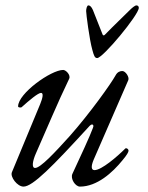

<svg xmlns="http://www.w3.org/2000/svg" viewBox="-20 -677 549 711"><path d="M340 -462C361 -462 494 -622 494 -648C494 -654 490 -657 485 -657C480 -657 469 -648 462 -641C439 -618 399 -580 369 -549C367 -547 366 -546 364 -546C362 -546 361 -547 360 -549L324 -640C319 -651 314 -657 307 -657C302 -657 299 -644 299 -636C299 -626 311 -531 322 -492C328 -470 331 -462 340 -462ZM67 14C101 14 173 -59 312 -211C315 -214 318 -216 321 -216C325 -216 328 -212 324 -203C314 -175 276 -93 248 -33C240 -15 259 14 276 14C339 14 396 -37 434 -84C450 -103 456 -114 456 -119C456 -124 451 -128 447 -128C446 -128 445 -128 444 -127C414 -97 356 -47 330 -47C318 -47 316 -60 327 -86L455 -380C460 -391 445 -414 433 -414C425 -414 415 -411 408 -398C391 -367 314 -259 239 -174C183 -112 130 -55 110 -55C96 -55 101 -82 113 -109C153 -199 192 -294 236 -385C243 -399 224 -418 214 -418C169 -418 47 -331 47 -283C47 -280 51 -279 55 -279C57 -279 59 -279 60 -280C89 -306 121 -333 132 -333C142 -333 138 -314 129 -292L24 -39C17 -22 44 14 67 14Z"/></svg>

Font: EB Garamond
Style: Italic
Weight: 400
Italic angle: -17.2°
Designer: Georg Duffner and Octavio Pardo
Foundry: Georg Duffner
Version: Version 1.000;PS 001.000;hotconv 1.0.88;makeotf.lib2.5.64775